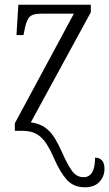

<svg xmlns="http://www.w3.org/2000/svg" viewBox="-20 -556 464 816"><path d="M341 240Q293 240 264.5 208.5Q236 177 211 120Q195 83 178 56Q161 29 137 14.5Q113 0 75 0H43V-32L294 -498H156Q115 -498 102.5 -480.5Q90 -463 83 -423L80 -407H50L58 -536H366V-504L111 -36Q149 -31 173 -13Q197 5 213.5 32.5Q230 60 245 94Q264 138 284 167.5Q304 197 335 197Q384 197 384 114Q424 115 424 161Q424 194 402.5 217Q381 240 341 240Z"/></svg>

Font: Noto Serif Condensed Light
Style: Regular
Weight: 300
Width: 3
Designer: Monotype Design Team
Foundry: Monotype Imaging Inc.
Version: Version 2.013